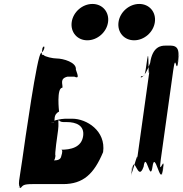

<svg xmlns="http://www.w3.org/2000/svg" viewBox="-20 -933 927 972"><path d="M448 -913C499 -913 534 -872 527 -821C520 -770 473 -729 422 -729C371 -729 336 -770 343 -821C350 -872 397 -913 448 -913ZM685 -913C736 -913 771 -872 764 -821C757 -770 710 -729 659 -729C608 -729 573 -770 580 -821C587 -872 634 -913 685 -913ZM817 -702C853 -702 893 -711 882 -635C870 -550 896 -717 884 -632C871 -537 871 -680 857 -577L794 -126C780 -23 818 -166 805 -71C793 14 815 -153 803 -68C792 9 764 -176 752 -89C740 -4 719 -174 707 -89C677 -4 661 -164 648 -68C636 17 658 -156 646 -71C635 6 683 -193 674 -126L737 -577C728 -510 736 -708 725 -632C713 -547 714 -547 695 -547C684 -537 710 -529 740 -614C752 -699 797 -702 817 -702ZM93 -126C79 -23 66 9 87 19C87 19 55 17 86 17C96 7 96 -1 144 -1H299C402 -1 456 -53 502 -163C517 -271 418 -332 346 -332H310C293 -332 233 -322 254 -313C254 -313 221 -314 252 -314C262 -323 246 -351 279 -368C279 -368 265 -489 296 -489C299 -507 280 -535 322 -545H356C379 -535 377 -545 364 -581C369 -617 300 -637 266 -637C249 -637 208 -645 200 -655C188 -655 191 -658 195 -690C207 -712 211 -682 188 -664C169 -664 105 -211 93 -126ZM274 -274C278 -305 274 -318 276 -322C276 -322 273 -324 279 -324C282 -320 288 -315 302 -315H318C365 -315 408 -298 401 -245C393 -186 337 -175 289 -175C297 -175 297 -164 290 -142C287 -124 269 -121 253 -121C258 -125 260 -137 261 -145C255 -145 271 -252 274 -274Z"/></svg>

Font: Hussar Przerywany
Style: Obl
Weight: 400
Foundry: Cannot Into Space Fonts
Version: Version 0.982